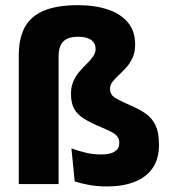

<svg xmlns="http://www.w3.org/2000/svg" viewBox="-20 -696 646 726"><path d="M51 -487.5Q51 -550 73.2 -592Q95.5 -634 145 -655.2Q194.5 -676.5 275 -676.5Q339 -676.5 387.5 -660.2Q436 -644 463.5 -611.2Q491 -578.5 491 -527.5Q491 -499 481.5 -478Q472 -457 457.8 -441.2Q443.5 -425.5 429.5 -412.5Q415.5 -399.5 405.8 -387Q396 -374.5 396 -360.5V-359Q396 -340 411.2 -329Q426.5 -318 472 -298Q506.5 -283.5 530.8 -266.5Q555 -249.5 568 -222.5Q581 -195.5 581 -151.5V-146Q581 -94 556.5 -59.5Q532 -25 488 -8Q444 9 385 9Q349 9 318 3.5Q287 -2 262.5 -10L250 -135Q276 -125.5 303.5 -118.8Q331 -112 363.5 -112Q397.5 -112 414.2 -123.2Q431 -134.5 431 -154V-156Q431 -169.5 424.8 -178.5Q418.5 -187.5 403.8 -195.8Q389 -204 363.5 -214.5Q322.5 -231.5 297.2 -247.5Q272 -263.5 260.2 -285Q248.5 -306.5 248.5 -340V-342Q248.5 -369 257.8 -389.5Q267 -410 281 -426Q295 -442 309 -455.8Q323 -469.5 332.2 -482.8Q341.5 -496 341.5 -511Q341.5 -525.5 334 -535.8Q326.5 -546 311.8 -551.5Q297 -557 274.5 -557Q247 -557 231 -548Q215 -539 208.2 -522.2Q201.5 -505.5 201.5 -481.5V0H51Z"/></svg>

Font: Anek Latin Medium
Style: Bold
Weight: 700
Version: Version 1.003